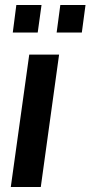

<svg xmlns="http://www.w3.org/2000/svg" viewBox="-20 -743 360 763"><path d="M214.8 -525.9 142.1 0H22.9L96.2 -525.9ZM319.8 -723.1 305.2 -613.8H205.1L219.7 -723.1ZM145 -723.1 129.9 -613.8H30.8L44.9 -723.1Z"/></svg>

Font: Archivo Narrow
Style: Bold Italic
Weight: 700
Italic angle: -8°
Designer: Hector Gatti
Foundry: Hector Gatti
Version: 1.002; ttfautohint (v0.8)